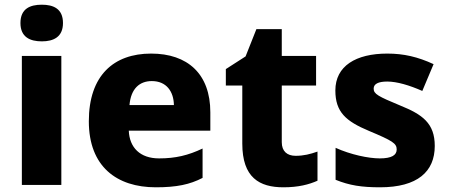

<svg xmlns="http://www.w3.org/2000/svg" viewBox="-20 -787 1909 817"><path d="M158 -767C108 -767 67 -750 67 -689C67 -629 108 -611 158 -611C207 -611 248 -629 248 -689C248 -750 207 -767 158 -767ZM241 -549H73V0H241Z M623 -559C464 -559 358 -466 358 -271C358 -78 477 10 643 10C732 10 788 -2 842 -30V-155C781 -126 727 -113 657 -113C576 -113 531 -159 528 -231H875V-309C875 -473 778 -559 623 -559ZM626 -442C688 -442 719 -398 720 -340H531C537 -410 574 -442 626 -442Z M1238 -124C1202 -124 1179 -143 1179 -182V-423H1325V-549H1179V-663H1071L1025 -547L941 -493V-423H1011V-176C1011 -31 1084 10 1186 10C1250 10 1295 -2 1331 -18V-142C1300 -131 1272 -124 1238 -124Z M1830 -166C1830 -263 1777 -300 1683 -338C1589 -377 1570 -387 1570 -410C1570 -430 1590 -440 1628 -440C1669 -440 1723 -424 1777 -400L1825 -514C1758 -545 1698 -559 1628 -559C1494 -559 1407 -506 1407 -402C1407 -310 1452 -271 1550 -230C1650 -188 1668 -177 1668 -151C1668 -127 1647 -113 1596 -113C1548 -113 1472 -129 1408 -158V-22C1467 2 1519 10 1597 10C1757 10 1830 -57 1830 -166Z"/></svg>

Font: Noto Sans Arabic ExtBd
Style: Regular
Weight: 800
Designer: Monotype Design Team, Nadine Chahine, Nizar Qandah and Khaled Hosny
Foundry: Monotype Imaging Inc.
Version: Version 2.012